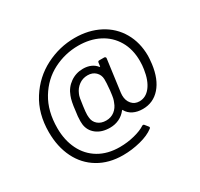

<svg xmlns="http://www.w3.org/2000/svg" viewBox="-149 -804 1126 1083"><g transform="rotate(-30 413.5 -262.0)"><path d="M763 -323Q763 -307 759 -271Q747 -179 702 -128Q657 -77 589 -77Q554 -77 527.5 -90Q501 -103 487 -128Q486 -133 482 -129Q463 -104 435.5 -91Q408 -78 376 -78Q322 -78 288 -104.5Q254 -131 249 -174Q248 -180 248 -194Q248 -223 254 -260Q260 -317 272 -347Q288 -391 325 -417Q362 -443 408 -443Q436 -443 458 -433.5Q480 -424 494 -406Q496 -404 497.5 -404Q499 -404 499 -407L502 -429Q503 -438 512 -438H544Q549 -438 552 -434.5Q555 -431 554 -427L526 -218Q525 -213 525 -202Q525 -168 544 -146Q563 -124 594 -124Q636 -124 665.5 -162Q695 -200 705 -268Q709 -292 709 -321Q709 -397 676 -453Q643 -509 584.5 -539Q526 -569 450 -569Q364 -569 287.5 -530Q211 -491 163.5 -413Q116 -335 116 -224Q116 -146 146 -85Q176 -24 233 10Q290 44 369 44Q419 44 465.5 32Q512 20 537 3Q540 1 544 1Q548 1 551 5L567 25Q570 28 570 32Q570 36 565 39Q533 64 476.5 78.5Q420 93 362 93Q271 93 203 52.5Q135 12 99 -61Q63 -134 63 -229Q63 -349 119 -437Q175 -525 265 -571Q355 -617 454 -617Q545 -617 615.5 -580Q686 -543 724.5 -476Q763 -409 763 -323ZM480 -261Q485 -313 484 -332Q483 -360 463.5 -379Q444 -398 412 -398Q380 -398 355.5 -380Q331 -362 319 -333Q314 -323 311 -306Q308 -289 304 -259Q299 -223 299 -205Q299 -194 300 -189Q302 -160 323 -142Q344 -124 377 -124Q409 -124 432 -142Q455 -160 465 -189Q470 -200 473 -213Q476 -226 480 -261Z"/></g></svg>

Font: Amber EN
Style: Regular
Weight: 400
Designer: Jeremy Tribby
Foundry: Tribby Type Co.
Version: Version 1.403 November 24, 2021